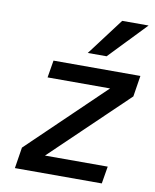

<svg xmlns="http://www.w3.org/2000/svg" viewBox="-82 -790 687 853"><g transform="rotate(10 261.0 -363.5)"><path d="M519 -727 359 -560H274L400 -727ZM130 -500H522L507 -405L166 -78H449L436 0H44L59 -95L399 -422H117Z"/></g></svg>

Font: Overused Grotesk Medium
Style: Italic
Weight: 500
Italic angle: -10°
Version: Version 0.003